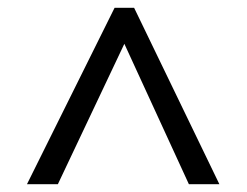

<svg xmlns="http://www.w3.org/2000/svg" viewBox="-20 -739 632 491"><path d="M273 -719H323L541 -268H463L298 -627L128 -268H49Z"/></svg>

Font: hextamil15
Style: Book
Weight: 400
Designer: Jelle Bosma - Monotype Design Team
Foundry: Monotype Imaging Inc.
Version: Version 2.003